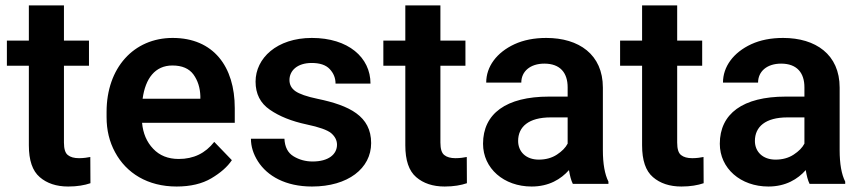

<svg xmlns="http://www.w3.org/2000/svg" viewBox="-20 -678 3174 708"><path d="M215.8 -528.3V-658.2H86.4V-528.3H5.4V-435.5H86.4V-142.1C86.4 -86.9 99.6 -47.9 126.5 -24.9C152.8 -2 188 9.8 231.4 9.8C265.1 9.8 292 4.9 313.5 -2.4L313 -99.1C303.2 -97.2 288.6 -94.7 271.5 -94.7C253.4 -94.7 239.7 -98.6 230.5 -106C220.7 -113.3 215.8 -128.4 215.8 -152.3V-435.5H308.1V-528.3Z M631.3 9.8C682.6 9.8 725.6 -0.5 759.3 -20.5C793 -40.5 818.4 -62.5 835 -87.4L770 -154.8C737.3 -112.8 693.8 -91.8 639.2 -91.8C599.6 -91.8 568.4 -104.5 544.9 -129.4C521 -154.3 507.3 -186.5 503.9 -225.1H845.7V-279.3C845.7 -432.6 767.1 -538.1 616.7 -538.1C473.1 -538.1 373 -427.7 373 -265.6V-246.1C373 -198.2 383.3 -155.3 404.3 -116.7C445.8 -39.6 524.4 9.8 631.3 9.8ZM615.7 -436.5C651.4 -436.5 677.2 -425.3 693.4 -403.3C709.5 -380.9 717.8 -354.5 718.8 -323.7V-314H505.9C516.1 -388.7 551.8 -436.5 615.7 -436.5Z M1222.7 -144.5C1222.7 -108.9 1191.4 -82.5 1132.8 -82.5C1106.9 -82.5 1083.5 -88.9 1062.5 -101.6C1041.5 -114.3 1030.3 -135.7 1028.8 -166.5H905.3C905.3 -137.7 914.1 -109.9 931.2 -83C965.8 -28.8 1033.2 9.8 1130.4 9.8C1263.2 9.8 1348.6 -57.1 1348.6 -150.4C1348.6 -250 1268.6 -289.1 1151.4 -313.5C1111.3 -321.8 1084 -331.5 1069.3 -341.8C1054.7 -352.1 1047.4 -365.7 1047.4 -382.8C1047.4 -417.5 1076.2 -445.8 1129.4 -445.8C1159.2 -445.8 1181.6 -438.5 1195.8 -423.3C1210 -408.2 1217.3 -390.6 1217.3 -369.6H1346.2C1346.2 -466.3 1264.2 -538.1 1129.9 -538.1C1001 -538.1 922.4 -463.4 922.4 -377C922.4 -332 939.9 -297.4 975.1 -273.4C1010.3 -249 1055.2 -231 1110.4 -219.2C1156.7 -209.5 1187 -198.7 1201.2 -187C1215.3 -174.8 1222.7 -160.6 1222.7 -144.5Z M1604 -528.3V-658.2H1474.6V-528.3H1393.6V-435.5H1474.6V-142.1C1474.6 -86.9 1487.8 -47.9 1514.6 -24.9C1541 -2 1576.2 9.8 1619.6 9.8C1653.3 9.8 1680.2 4.9 1701.7 -2.4L1701.2 -99.1C1691.4 -97.2 1676.8 -94.7 1659.7 -94.7C1641.6 -94.7 1627.9 -98.6 1618.7 -106C1608.9 -113.3 1604 -128.4 1604 -152.3V-435.5H1696.3V-528.3Z M2223.6 0V-8.3C2210 -35.2 2203.1 -74.2 2203.1 -124.5V-355C2203.1 -477.1 2114.7 -538.1 1994.6 -538.1C1949.7 -538.1 1910.6 -530.3 1877.4 -515.1C1811 -484.4 1772.9 -432.1 1772.9 -373.5H1902.3C1902.3 -414.6 1935.1 -443.4 1987.3 -443.4C2045.9 -443.4 2073.2 -409.2 2073.2 -356V-321.8H2004.4C1846.2 -321.8 1761.2 -258.8 1761.2 -147.9C1761.2 -57.1 1837.9 9.8 1940.4 9.8C2004.4 9.8 2048.8 -17.6 2078.1 -50.8C2081.5 -29.8 2085.9 -12.7 2092.3 0ZM1966.8 -89.4C1919.4 -89.4 1890.6 -118.7 1890.6 -158.2C1890.6 -210.4 1929.2 -245.1 2010.7 -245.1H2073.2V-148.4C2065.4 -133.3 2052.2 -120.1 2033.7 -107.9C2015.1 -95.7 1992.7 -89.4 1966.8 -89.4Z M2477.1 -528.3V-658.2H2347.7V-528.3H2266.6V-435.5H2347.7V-142.1C2347.7 -86.9 2360.8 -47.9 2387.7 -24.9C2414.1 -2 2449.2 9.8 2492.7 9.8C2526.4 9.8 2553.2 4.9 2574.7 -2.4L2574.2 -99.1C2564.5 -97.2 2549.8 -94.7 2532.7 -94.7C2514.6 -94.7 2501 -98.6 2491.7 -106C2481.9 -113.3 2477.1 -128.4 2477.1 -152.3V-435.5H2569.3V-528.3Z M3096.7 0V-8.3C3083 -35.2 3076.2 -74.2 3076.2 -124.5V-355C3076.2 -477.1 2987.8 -538.1 2867.7 -538.1C2822.8 -538.1 2783.7 -530.3 2750.5 -515.1C2684.1 -484.4 2646 -432.1 2646 -373.5H2775.4C2775.4 -414.6 2808.1 -443.4 2860.4 -443.4C2918.9 -443.4 2946.3 -409.2 2946.3 -356V-321.8H2877.4C2719.2 -321.8 2634.3 -258.8 2634.3 -147.9C2634.3 -57.1 2710.9 9.8 2813.5 9.8C2877.4 9.8 2921.9 -17.6 2951.2 -50.8C2954.6 -29.8 2959 -12.7 2965.3 0ZM2839.8 -89.4C2792.5 -89.4 2763.7 -118.7 2763.7 -158.2C2763.7 -210.4 2802.2 -245.1 2883.8 -245.1H2946.3V-148.4C2938.5 -133.3 2925.3 -120.1 2906.7 -107.9C2888.2 -95.7 2865.7 -89.4 2839.8 -89.4Z"/></svg>

Font: Vazirmatn SemiBold
Style: Regular
Weight: 600
Designer: Saber Rastikerdar
Foundry: Saber Rastikerdar
Version: Version 33.003